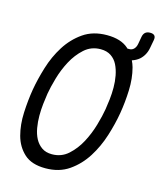

<svg xmlns="http://www.w3.org/2000/svg" viewBox="-120 -898 841 996"><g transform="rotate(15 300.0 -400.0)"><path d="M218 10Q144 10 104 -26.5Q64 -63 49 -119Q34 -175 37 -241Q40 -307 50 -367Q60 -425 80 -490.5Q100 -556 135 -611.5Q170 -667 222.5 -703.5Q275 -740 350 -740Q425 -740 465 -704L469 -700H480Q494 -700 504 -710.5Q514 -721 517 -739L524 -778Q527 -794 536.5 -802Q546 -810 562.5 -810Q579 -810 586 -802Q593 -794 590 -778L582 -735Q575 -694 546 -668Q529 -654 507 -647Q515 -631 520 -613Q535 -557 532.5 -492Q530 -427 520 -368Q510 -308 489 -241.5Q468 -175 432.5 -119Q397 -63 344.5 -26.5Q292 10 218 10ZM232 -69Q283 -69 319.5 -102Q356 -135 380.5 -181Q405 -227 420 -278.5Q435 -330 441 -367Q445 -391 448.5 -422Q452 -453 452 -485.5Q452 -518 446 -549.5Q440 -581 427.5 -606Q415 -631 392.5 -646Q370 -661 337 -661Q286 -661 249.5 -628Q213 -595 188.5 -549Q164 -503 149.5 -452.5Q135 -402 129 -366Q125 -341 121.5 -309.5Q118 -278 118 -245.5Q118 -213 123.5 -181Q129 -149 142 -124.5Q155 -100 177 -84.5Q199 -69 232 -69Z"/></g></svg>

Font: Maple Mono Light
Style: Italic
Weight: 300
Italic angle: -10°
Monospace: yes
Designer: subframe7536
Version: Version 7.000